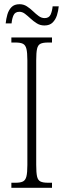

<svg xmlns="http://www.w3.org/2000/svg" viewBox="-20 -892 302 912"><path d="M34 0V-24H54Q77 -24 89 -30Q101 -36 105.5 -54Q110 -72 110 -108V-605Q110 -642 105.5 -660Q101 -678 89 -684Q77 -690 54 -690H34V-714H227V-690H208Q184 -690 172 -684Q160 -678 156 -660Q152 -642 152 -605V-109Q152 -72 156 -54Q160 -36 172 -30Q184 -24 208 -24H227V0ZM191 -771Q171 -771 155 -781Q139 -791 125 -804Q111 -817 98.5 -826.5Q86 -836 72 -836Q52 -836 44.5 -820Q37 -804 35 -781H7Q9 -802 15 -823Q21 -844 34.5 -858Q48 -872 73 -872Q92 -872 107.5 -862Q123 -852 136.5 -839Q150 -826 163.5 -816Q177 -806 192 -806Q213 -806 220.5 -823Q228 -840 230 -862H259Q257 -840 250.5 -819.5Q244 -799 230 -785Q216 -771 191 -771Z"/></svg>

Font: Noto Serif ExtraCondensed ExtraLight
Style: Regular
Weight: 200
Width: 2
Designer: Monotype Design Team
Foundry: Monotype Imaging Inc.
Version: Version 2.015